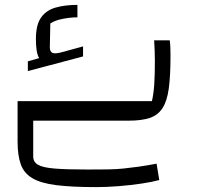

<svg xmlns="http://www.w3.org/2000/svg" viewBox="-20 -494 805 786"><path d="M52 0V-80H602Q609 -111 611.5 -149Q614 -187 614 -244Q614 -284 611 -329H675Q677 -312 677.5 -295.5Q678 -279 678 -265Q678 -184 671 -132Q664 -80 645 -51Q626 -22 592.5 -11Q559 0 506 0ZM374 272Q274 272 210.5 264Q147 256 112.5 235.5Q78 215 65 178.5Q52 142 52 85V0H116V147Q116 169 135.5 180.5Q155 192 203.5 196Q252 200 339 200Q386 200 420.5 199.5Q455 199 484.5 196Q514 193 546.5 188.5Q579 184 621 176L632 243Q603 251 559.5 257.5Q516 264 467 268Q418 272 374 272ZM94 -203V-243L140 -256Q133 -269 130 -288Q127 -307 127 -335Q127 -392 148 -422Q169 -452 207.5 -463Q246 -474 297 -474V-423Q269 -423 237.5 -417Q206 -411 186 -398L184 -301Q184 -282 195 -277.5Q206 -273 232 -280L320 -304V-263Z"/></svg>

Font: Changa Light
Style: Regular
Weight: 300
Designer: Eduardo Rodriguez Tunni
Foundry: Eduardo Rodriguez Tunni
Version: Version 3.002; ttfautohint (v1.8.2)